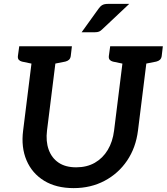

<svg xmlns="http://www.w3.org/2000/svg" viewBox="-20 -959 858 988"><path d="M359 9Q269 9 207 -29Q145 -67 116.5 -134Q88 -201 99 -287L153 -721H276L222 -288Q215 -232 230.5 -189Q246 -146 281.5 -122Q317 -98 372 -98Q427 -98 468 -121.5Q509 -145 534.5 -187.5Q560 -230 567 -287L621 -721H744L690 -287Q679 -199 634 -132.5Q589 -66 518 -28.5Q447 9 359 9ZM179 -721 155 -629 93 -642Q82 -645 76.5 -651.5Q71 -658 72 -670L79 -721ZM350 -721 344 -670Q342 -658 335 -651.5Q328 -645 316 -642L250 -629V-721ZM647 -721 623 -629 561 -642Q550 -645 544.5 -651.5Q539 -658 540 -670L547 -721ZM818 -721 812 -670Q810 -658 803 -651.5Q796 -645 784 -642L718 -629V-721ZM536 -939H645L507 -809Q498 -800 490 -796.5Q482 -793 467 -793H400L487 -914Q496 -927 506.5 -933Q517 -939 536 -939Z"/></svg>

Font: Aleo SemiBold
Style: Italic
Weight: 600
Italic angle: -7°
Designer: Alessio Laiso
Foundry: Alessio Laiso
Version: Version 2.001;gftools[0.9.29]